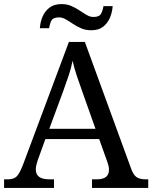

<svg xmlns="http://www.w3.org/2000/svg" viewBox="-20 -919 745 939"><path d="M0 0V-42H19Q48 -42 62.5 -57Q77 -72 95 -120L317 -714H395L621 -95Q632 -64 647.5 -53Q663 -42 692 -42H705V0H430V-42H453Q483 -42 498 -53.5Q513 -65 513 -90Q513 -98 511 -107Q509 -116 505 -127L465 -239H202L164 -134Q160 -122 157.5 -110.5Q155 -99 155 -91Q155 -66 171.5 -54Q188 -42 221 -42H244V0ZM221 -289H447L385 -464Q369 -508 356 -547Q343 -586 335 -622Q328 -586 317 -553Q306 -520 289 -473ZM426 -771Q399 -771 377 -780.5Q355 -790 336.5 -802.5Q318 -815 301.5 -824.5Q285 -834 269 -834Q239 -834 231 -817.5Q223 -801 220 -781H175Q177 -812 188.5 -838.5Q200 -865 222.5 -882Q245 -899 281 -899Q308 -899 329.5 -889.5Q351 -880 369.5 -867.5Q388 -855 404.5 -845.5Q421 -836 437 -836Q466 -836 474.5 -852.5Q483 -869 486 -889H531Q529 -859 517.5 -832Q506 -805 484 -788Q462 -771 426 -771Z"/></svg>

Font: Noto Naskh Arabic UI
Style: Regular
Weight: 400
Designer: Monotype Design Team, David Williams, Mohamad Dakak and Nizar Qandah
Foundry: Monotype Imaging Inc.
Version: Version 2.014